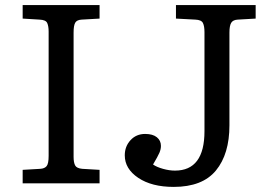

<svg xmlns="http://www.w3.org/2000/svg" viewBox="-20 -720 1066 754"><path d="M69 0V-53L138 -57Q155 -58 163 -67.5Q171 -77 171 -108V-596Q171 -617 165.5 -629.5Q160 -642 135 -643L69 -647V-700H371V-647L301 -643Q282 -642 275.5 -631Q269 -620 269 -592V-104Q269 -82 275 -70.5Q281 -59 303 -57L371 -53V0ZM662 14Q576 14 523 -21.5Q470 -57 470 -110Q470 -145 492.5 -169.5Q515 -194 550 -194Q580 -194 596 -181Q612 -168 612 -147Q612 -134 606 -120Q600 -106 581 -74Q595 -64 620 -57Q645 -50 667 -50Q783 -50 783 -205V-594Q783 -617 777 -629.5Q771 -642 747 -643L671 -647V-700H984V-647L914 -643Q895 -642 888 -630.5Q881 -619 881 -592V-228Q881 -115 828 -50.5Q775 14 662 14Z"/></svg>

Font: Literata 7pt
Style: Regular
Weight: 400
Designer: Latin by Veronika Burian and Jose Scaglione. Greek by Irene Vlachou. Cyrillic by Vera Evstafieva.
Foundry: TypeTogether
Version: Version 3.002